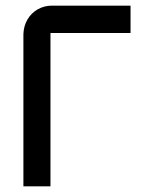

<svg xmlns="http://www.w3.org/2000/svg" viewBox="-20 -661 545 681"><path d="M63 0V-540Q64 -569 77.5 -592Q91 -615 114 -628Q137 -641 164 -641H443V-544H147Q150 -548 153 -551Q156 -554 159 -556V0Z"/></svg>

Font: Mada Medium
Style: Regular
Weight: 500
Designer: Khaled Hosny
Version: Version 1.5